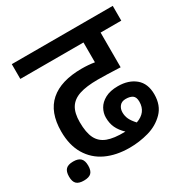

<svg xmlns="http://www.w3.org/2000/svg" viewBox="-189 -752 872 896"><g transform="rotate(-30 247.5 -304.5)"><path d="M130.4 -230.5Q130.4 -174.3 146.2 -142.6Q162.1 -110.8 196.8 -97.7Q231.4 -84.5 291 -85.9H293Q269 -108.9 257.8 -132.8Q246.6 -156.7 246.6 -188Q246.6 -212.4 259.3 -235.1Q272 -257.8 299.3 -272.5Q326.7 -287.1 367.7 -287.1Q425.3 -287.1 461.2 -257.3Q497.1 -227.5 497.1 -169.4Q497.1 -109.9 461.9 -74.2Q426.8 -38.6 376.2 -24.4Q325.7 -10.3 273.4 -10.3Q201.7 -10.3 147.7 -35.6Q93.8 -61 63.7 -111.6Q33.7 -162.1 33.7 -235.4Q33.7 -339.8 92.3 -391.1Q150.9 -442.4 262.7 -442.4Q299.3 -442.4 331.5 -437V-543.9H-8.8V-623.5H535.2V-543.9H423.8V-356.9Q345.2 -360.4 302.7 -360.4Q240.7 -360.4 203.1 -347.9Q165.5 -335.4 147.9 -307.1Q130.4 -278.8 130.4 -230.5ZM360.4 -96.2Q419.4 -116.7 419.4 -174.3Q419.4 -199.2 406.2 -208.3Q393.1 -217.3 370.1 -217.3Q348.1 -217.3 336.9 -203.4Q325.7 -189.5 325.7 -169.9Q325.7 -150.4 333.7 -133.3Q341.8 -116.2 360.4 -96.2ZM63.5 -35.2Q63.5 -8.3 51.3 3.7Q39.1 15.6 11.7 15.6Q-15.6 15.6 -27.8 3.7Q-40 -8.3 -40 -35.2Q-40 -62.5 -27.8 -74.7Q-15.6 -86.9 11.7 -86.9Q38.6 -86.9 51 -74.7Q63.5 -62.5 63.5 -35.2Z"/></g></svg>

Font: Varta SemiBold
Style: Regular
Weight: 600
Designer: Joana Correia, Viktoriya Grabowska, Eben Sorkin
Foundry: Sorkin Type
Version: Version 1.003; ttfautohint (v1.3) -l 8 -r 24 -G 200 -x 12 -H